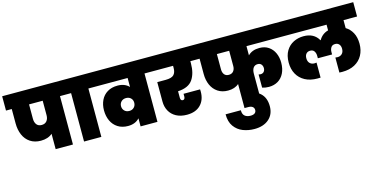

<svg xmlns="http://www.w3.org/2000/svg" viewBox="-108 -1282 4336 2188"><g transform="rotate(-15 2060.0 -187.5)"><path d="M702 -571H626V0H422V-181Q371 -136 286 -136Q213 -136 161 -170.5Q109 -205 83 -265.5Q57 -326 57 -401V-571H-11V-740H702ZM422 -571H261V-401Q261 -359 281 -333Q301 -307 340 -307Q380 -307 401 -333Q422 -359 422 -400Z M757 0V-571H680V-740H1037V-571H961V0Z M1699 -740V-571H1623V0H1424V-95Q1375 -41 1289 -41Q1219 -41 1169 -73Q1119 -105 1093.5 -160Q1068 -215 1068 -284Q1068 -350 1093.5 -403Q1119 -456 1169 -486.5Q1219 -517 1289 -517Q1374 -517 1424 -465V-571H1015V-740ZM1424 -280Q1424 -313 1402.5 -334Q1381 -355 1347 -355Q1311 -355 1289.5 -333Q1268 -311 1268 -279Q1268 -247 1289.5 -225Q1311 -203 1347 -203Q1381 -203 1402.5 -225Q1424 -247 1424 -280Z M1940 -276V-199Q1940 -164 1967 -164Q1980 -164 1986.5 -174Q1993 -184 1993 -199V-232H2188Q2189 -220 2189 -206Q2189 -107 2131.5 -49Q2074 9 1971 9Q1897 9 1844.5 -19.5Q1792 -48 1765 -97.5Q1738 -147 1738 -209V-438H1836Q1908 -438 1934 -465.5Q1960 -493 1960 -545V-571H1677V-740H2227V-571H2164V-545Q2164 -427 2114.5 -355Q2065 -283 1940 -276Z M2826 -571V-462Q2875 -513 2962 -513Q3025 -513 3069.5 -482.5Q3114 -452 3137 -401Q3160 -350 3160 -288Q3160 -216 3134 -163.5Q3108 -111 3061.5 -83.5Q3015 -56 2955 -56Q2912 -56 2876 -68V-223Q2888 -220 2899 -220Q2925 -220 2939 -236.5Q2953 -253 2953 -278Q2953 -304 2938.5 -322Q2924 -340 2895 -340Q2862 -340 2844 -315.5Q2826 -291 2826 -245V0H2622V-179Q2574 -136 2494 -136Q2424 -136 2374 -169.5Q2324 -203 2298.5 -260.5Q2273 -318 2273 -390V-571H2205V-740H3211V-571ZM2622 -571H2477V-390Q2477 -353 2495 -330Q2513 -307 2548 -307Q2584 -307 2603 -330.5Q2622 -354 2622 -390Z M2672 365Q2599 365 2536.5 340.5Q2474 316 2434.5 261Q2395 206 2395 118H2575Q2574 164 2599 185.5Q2624 207 2667 207Q2700 207 2717 194Q2734 181 2734 157Q2734 133 2716.5 119Q2699 105 2665 105H2622V-52H2665Q2784 -52 2845 2.5Q2906 57 2906 159Q2906 254 2842.5 309.5Q2779 365 2672 365Z M3971 -571V-477Q4020 -448 4049 -394.5Q4078 -341 4078 -264Q4078 -188 4046 -129.5Q4014 -71 3953 -38Q3892 -5 3806 -5Q3787 -5 3771 -6V-183L3797 -181Q3829 -181 3850 -201.5Q3871 -222 3871 -261Q3871 -294 3854 -313.5Q3837 -333 3807 -333Q3774 -333 3759 -310Q3744 -287 3744 -256V-227H3576V-256Q3576 -287 3561 -310Q3546 -333 3513 -333Q3483 -333 3466 -313.5Q3449 -294 3449 -261Q3449 -222 3470 -201.5Q3491 -181 3523 -181L3549 -183V-6Q3533 -5 3514 -5Q3428 -5 3367 -38Q3306 -71 3274 -129.5Q3242 -188 3242 -264Q3242 -348 3276 -403.5Q3310 -459 3364.5 -485.5Q3419 -512 3482 -512Q3605 -512 3658 -418H3661Q3698 -484 3771 -504V-571H3189V-740H4131V-571Z"/></g></svg>

Font: Poppins Black A&M
Style: Regular
Weight: 900
Designer: Ninad Kale (Devanagari), Jonny Pinhorn (Latin)
Foundry: Indian Type Foundry
Version: 4.004